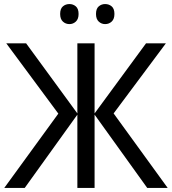

<svg xmlns="http://www.w3.org/2000/svg" viewBox="-20 -928 850 948"><path d="M268 -367 11 -714H109L362 -368V-714H447V-368L701 -714H799L541 -368L808 0H707L447 -362V0H362V-362L102 0H1ZM277 -859Q277 -885 290.5 -896.5Q304 -908 323 -908Q341 -908 354.5 -896.5Q368 -885 368 -859Q368 -834 354.5 -821.5Q341 -809 323 -809Q304 -809 290.5 -821.5Q277 -834 277 -859ZM454 -859Q454 -885 467.5 -896.5Q481 -908 499 -908Q518 -908 531.5 -896.5Q545 -885 545 -859Q545 -834 531.5 -821.5Q518 -809 499 -809Q481 -809 467.5 -821.5Q454 -834 454 -859Z"/></svg>

Font: Noto Sans Display
Style: Regular
Weight: 400
Designer: Monotype Design Team
Foundry: Monotype Imaging Inc.
Version: Version 2.003